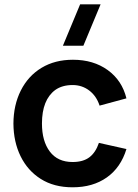

<svg xmlns="http://www.w3.org/2000/svg" viewBox="-20 -822 616 858"><path d="M429.5 -802.5 352.5 -617.5H261L338 -802.5ZM304.5 15Q221 15 162 -22.5Q103.5 -59.5 72 -123.8Q40.5 -188 40 -270Q40.5 -353 73 -417.5Q106 -483 165.8 -519Q225.5 -555 306 -555Q397.5 -555 461.5 -508.8Q525.5 -462.5 545 -382.5L425 -350Q411 -393 378.8 -417.5Q346.5 -442 304.5 -442Q258 -442 227 -420Q167.5 -376 167.5 -270Q167.5 -191 202.8 -144.5Q238 -98 304.5 -98Q351.5 -98 379.5 -119.2Q407.5 -140.5 422 -183.5L545 -156Q520 -73.5 457.5 -29.2Q395 15 304.5 15Z"/></svg>

Font: Vortex Mix
Style: Bold
Weight: 700
Designer: Mikhail Sharanda
Foundry: Mikhail Sharanda
Version: Version 4.504;Glyphs 3.1.2 (3151)